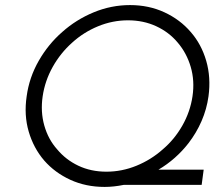

<svg xmlns="http://www.w3.org/2000/svg" viewBox="-20 -728 848 756"><path d="M148 -349Q157 -410 187.5 -464.5Q218 -519 264 -560Q309 -601 366 -624.5Q423 -648 484 -648Q545 -648 595.5 -624.5Q646 -601 680 -560Q715 -519 731 -464.5Q747 -410 738 -349Q729 -288 698 -233.5Q667 -179 621 -140Q575 -99 517.5 -75.5Q460 -52 399 -52Q338 -52 288.5 -75.5Q239 -99 205 -140Q170 -179 154.5 -233.5Q139 -288 148 -349ZM85 -349Q74 -275 93 -210Q112 -145 154 -96Q196 -48 257 -20Q318 8 392 8Q410 8 428.5 6Q447 4 467 0H774L782 -60H604Q638 -80 668 -106.5Q698 -133 722 -164Q753 -204 773.5 -251Q794 -298 801 -349Q811 -423 792 -488.5Q773 -554 731 -602Q689 -651 627.5 -679.5Q566 -708 492 -708Q418 -708 349 -679.5Q280 -651 225 -602Q170 -554 132.5 -488.5Q95 -423 85 -349Z"/></svg>

Font: Josefin Slab Thin SemiBold
Style: Italic
Weight: 600
Italic angle: -12°
Version: Version 2.000